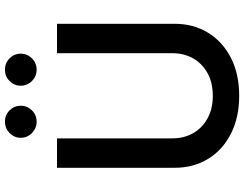

<svg xmlns="http://www.w3.org/2000/svg" viewBox="-126 -852 989 778"><g transform="rotate(-90 369.0 -463.5)"><path d="M369.6 10.7Q281.7 10.7 215.8 -22.7Q149.9 -56.2 113.8 -115.2Q77.6 -174.3 77.6 -251V-727.5H196.8V-260.7Q196.8 -212.9 217.8 -176Q238.8 -139.2 277.6 -117.7Q316.4 -96.2 369.6 -96.2Q422.9 -96.2 461.4 -117.7Q500 -139.2 521 -176Q542 -212.9 542 -260.7V-727.5H661.1V-251Q661.1 -174.3 624.8 -115.2Q588.4 -56.2 522.9 -22.7Q457.5 10.7 369.6 10.7ZM475.1 -810.1Q448.2 -810.1 429.2 -829.1Q410.2 -848.1 410.2 -874.5Q410.2 -900.9 429.2 -919.7Q448.2 -938.5 475.1 -938.5Q502 -938.5 521 -919.7Q540 -900.9 540 -874.5Q540 -848.1 521 -829.1Q502 -810.1 475.1 -810.1ZM264.6 -810.1Q237.8 -810.1 218.5 -829.1Q199.2 -848.1 199.2 -874.5Q199.2 -900.9 218.5 -919.7Q237.8 -938.5 264.6 -938.5Q291.5 -938.5 310.3 -919.7Q329.1 -900.9 329.1 -874.5Q329.1 -848.1 310.3 -829.1Q291.5 -810.1 264.6 -810.1Z"/></g></svg>

Font: Inter
Style: 540
Weight: 540
Designer: Rasmus Andersson
Foundry: rsms
Version: Version 4.001;git-66647c0bb